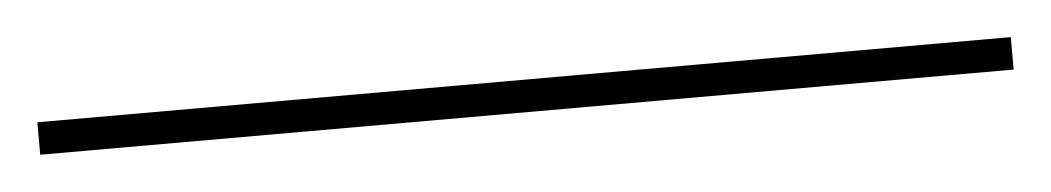

<svg xmlns="http://www.w3.org/2000/svg" viewBox="-27 94 613 112"><g transform="rotate(-5 279.0 149.5)"><path d="M-5.5 159.5V140.5H564.5V159.5Z"/></g></svg>

Font: Bodoni Moda Black
Style: Regular
Weight: 900
Version: Version 2.005